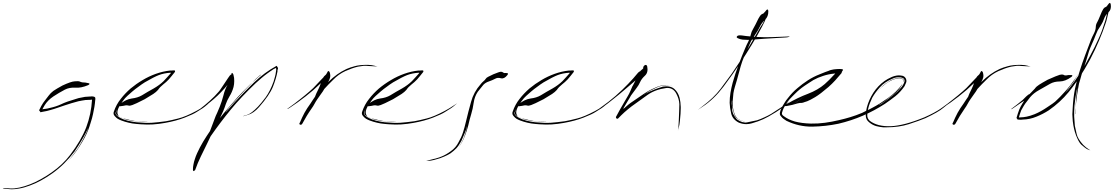

<svg xmlns="http://www.w3.org/2000/svg" viewBox="-258 -910 7849 1353"><path d="M413.1 -205.1Q411.1 -179.7 407.2 -156.2Q403.3 -132.8 397.5 -106.4Q394.5 -86.9 375 -26.4Q356.4 34.2 319.3 93.8Q284.2 153.3 248 195.3Q211.9 237.3 212.9 237.3Q212.9 237.3 230.5 215.8Q248 194.3 268.6 166Q280.3 150.4 291 134.8Q301.8 118.2 309.6 103.5Q354.5 26.4 362.3 -3.9Q370.1 -33.2 372.1 -32.2Q369.1 -33.2 368.2 -23.4Q367.2 -12.7 346.7 26.4Q335.9 47.9 316.4 80.1Q297.9 112.3 267.6 157.2Q196.3 251 112.3 310.5Q28.3 370.1 -47.9 397.5Q-88.9 413.1 -125 418.9Q-152.3 423.8 -174.8 423.8Q-182.6 423.8 -190.4 422.9Q-233.4 419.9 -238.3 416Q-238.3 416 -238.3 416Q-238.3 413.1 -185.5 418Q-158.2 419.9 -122.1 412.1Q-85.9 404.3 -45.9 388.7Q28.3 359.4 106.4 304.7Q184.6 250 236.3 181.6Q313.5 80.1 349.6 -12.7Q384.8 -106.4 390.6 -208Q391.6 -227.5 402.3 -227.5Q403.3 -227.5 404.3 -227.5Q414.1 -225.6 414.1 -212.9Q414.1 -209 413.1 -205.1ZM343.8 -328.1Q374 -324.2 373 -318.4Q371.1 -313.5 362.3 -309.6Q313.5 -289.1 272.5 -292Q231.4 -294.9 199.2 -278.3Q158.2 -256.8 118.2 -230.5Q79.1 -204.1 57.6 -169.9Q51.8 -159.2 46.9 -151.4Q42 -143.6 39.1 -136.7Q38.1 -133.8 36.1 -130.9Q35.2 -127.9 34.2 -125Q34.2 -125 34.2 -125Q34.2 -125 33.2 -125Q33.2 -125 33.2 -125Q33.2 -125 33.2 -125Q20.5 -142.6 24.4 -137.7Q28.3 -132.8 25.4 -136.7Q25.4 -136.7 25.4 -136.7Q25.4 -136.7 25.4 -136.7Q25.4 -136.7 25.4 -136.7Q25.4 -136.7 25.4 -136.7Q25.4 -136.7 25.4 -136.7Q25.4 -136.7 25.4 -136.7Q25.4 -136.7 26.4 -136.7Q26.4 -136.7 26.4 -136.7Q26.4 -136.7 27.3 -137.7Q27.3 -137.7 27.3 -137.7Q27.3 -137.7 29.3 -137.7Q30.3 -137.7 30.3 -137.7Q30.3 -137.7 31.2 -137.7Q32.2 -138.7 36.1 -138.7Q46.9 -141.6 59.6 -142.6Q72.3 -143.6 93.8 -149.4Q138.7 -159.2 173.8 -175.8Q209 -193.4 283.2 -214.8Q296.9 -219.7 311.5 -221.7Q326.2 -224.6 340.8 -227.5Q347.7 -228.5 355.5 -228.5Q362.3 -229.5 370.1 -229.5Q370.1 -229.5 376 -229.5Q380.9 -230.5 384.8 -230.5Q384.8 -230.5 387.7 -230.5Q390.6 -230.5 392.6 -230.5Q392.6 -230.5 392.6 -230.5Q392.6 -230.5 393.6 -230.5Q403.3 -229.5 407.2 -227.5Q412.1 -224.6 413.1 -222.7Q413.1 -222.7 413.1 -221.7Q413.1 -216.8 401.4 -211.9Q388.7 -206.1 381.8 -207Q381.8 -207 377 -206.1Q372.1 -206.1 369.1 -206.1Q369.1 -206.1 366.2 -206.1Q362.3 -206.1 343.8 -205.1Q331.1 -203.1 319.3 -201.2Q306.6 -199.2 293.9 -196.3Q269.5 -190.4 245.1 -182.6Q220.7 -175.8 196.3 -167Q171.9 -159.2 147.5 -150.4Q123 -141.6 97.7 -134.8Q85 -130.9 72.3 -127.9Q59.6 -126 46.9 -123Q46.9 -123 42 -122.1Q37.1 -121.1 34.2 -120.1Q34.2 -120.1 32.2 -120.1Q31.2 -120.1 30.3 -120.1Q30.3 -120.1 30.3 -119.1Q29.3 -119.1 29.3 -119.1Q29.3 -119.1 28.3 -119.1Q28.3 -119.1 28.3 -119.1Q28.3 -119.1 28.3 -119.1Q28.3 -119.1 27.3 -119.1Q27.3 -119.1 27.3 -119.1Q27.3 -119.1 27.3 -119.1Q24.4 -124 28.3 -118.2Q29.3 -117.2 29.3 -117.2Q29.3 -117.2 17.6 -132.8Q17.6 -132.8 17.6 -132.8Q17.6 -132.8 17.6 -132.8Q17.6 -132.8 17.6 -133.8Q18.6 -134.8 20.5 -138.7Q23.4 -144.5 26.4 -150.4Q29.3 -157.2 32.2 -162.1Q44.9 -185.5 62.5 -207Q80.1 -228.5 85.9 -237.3Q97.7 -253.9 118.2 -269.5Q139.6 -284.2 182.6 -307.6Q243.2 -335.9 268.6 -336.9Q282.2 -337.9 290 -337.9Q296.9 -337.9 299.8 -336.9Q307.6 -335 312.5 -332Q317.4 -329.1 343.8 -328.1Q343.8 -328.1 319.3 -315.4Q293.9 -303.7 277.3 -295.9Q277.3 -295.9 302.7 -307.6Q327.1 -319.3 343.8 -328.1Z M610.4 -164.1Q581.1 -158.2 581.1 -164.1Q581.1 -168.9 586.9 -175.8Q628.9 -210 669.9 -215.8Q711.9 -220.7 742.2 -238.3Q783.2 -263.7 824.2 -286.1Q865.2 -309.6 894.5 -337.9Q906.2 -350.6 918.9 -364.3Q930.7 -377.9 942.4 -390.6Q946.3 -395.5 947.3 -396.5Q947.3 -397.5 942.4 -397.5Q897.5 -394.5 861.3 -380.9Q826.2 -367.2 762.7 -330.1Q739.3 -315.4 717.8 -298.8Q695.3 -283.2 673.8 -264.6Q656.2 -250 639.6 -234.4Q623 -219.7 608.4 -199.2Q605.5 -194.3 593.8 -177.7Q582 -162.1 574.2 -142.6Q570.3 -131.8 569.3 -122.1Q568.4 -111.3 572.3 -102.5Q576.2 -90.8 589.8 -83Q603.5 -74.2 630.9 -71.3Q690.4 -53.7 739.3 -53.7Q788.1 -52.7 788.1 -52.7Q788.1 -51.8 762.7 -51.8Q738.3 -51.8 707 -54.7Q689.5 -55.7 672.9 -58.6Q656.2 -61.5 641.6 -65.4Q603.5 -74.2 580.1 -88.9Q556.6 -102.5 559.6 -114.3Q563.5 -127.9 565.4 -134.8Q567.4 -140.6 567.4 -140.6Q567.4 -140.6 565.4 -136.7Q563.5 -131.8 556.6 -114.3Q554.7 -96.7 593.8 -77.1Q631.8 -57.6 700.2 -48.8Q770.5 -42 813.5 -44.9Q855.5 -47.9 912.1 -55.7Q950.2 -62.5 999 -75.2Q1047.9 -86.9 1125 -127.9Q1163.1 -148.4 1188.5 -166Q1213.9 -182.6 1213.9 -182.6Q1213.9 -182.6 1195.3 -167Q1177.7 -150.4 1129.9 -122.1Q1103.5 -104.5 1043 -81.1Q982.4 -57.6 905.3 -43.9Q863.3 -36.1 819.3 -33.2Q799.8 -32.2 779.3 -32.2Q755.9 -32.2 732.4 -34.2Q702.1 -36.1 674.8 -40Q646.5 -44.9 621.1 -52.7Q608.4 -56.6 595.7 -61.5Q583 -66.4 571.3 -73.2Q561.5 -79.1 549.8 -92.8Q542 -101.6 542 -111.3Q542 -118.2 544.9 -125Q561.5 -173.8 592.8 -212.9Q623 -252 662.1 -286.1Q702.1 -319.3 747.1 -345.7Q791 -372.1 839.8 -389.6Q864.3 -398.4 889.6 -404.3Q915 -410.2 941.4 -413.1Q947.3 -413.1 953.1 -413.1Q959 -414.1 964.8 -414.1Q965.8 -414.1 967.8 -414.1Q974.6 -415 975.6 -410.2Q976.6 -403.3 971.7 -399.4Q961.9 -386.7 952.1 -375Q942.4 -362.3 931.6 -350.6Q914.1 -332 891.6 -314.5Q869.1 -296.9 855.5 -276.4Q842.8 -261.7 822.3 -248Q800.8 -235.4 761.7 -210.9Q693.4 -175.8 674.8 -169.9Q656.2 -163.1 648.4 -166Q643.6 -167 636.7 -168Q630.9 -168.9 610.4 -164.1Q610.4 -164.1 630.9 -181.6Q652.3 -199.2 666 -211.9Q666 -211.9 610.4 -164.1Z M1368.2 -362.3Q1372.1 -396.5 1377 -396.5Q1381.8 -395.5 1386.7 -384.8Q1393.6 -360.4 1392.6 -338.9Q1392.6 -316.4 1387.7 -296.9Q1377.9 -260.7 1359.4 -231.4Q1341.8 -202.1 1333 -175.8Q1325.2 -151.4 1314.5 -126Q1303.7 -100.6 1292 -78.1Q1305.7 -94.7 1318.4 -111.3Q1332 -127 1344.7 -142.6Q1379.9 -184.6 1416 -224.6Q1453.1 -264.6 1492.2 -302.7Q1493.2 -304.7 1504.9 -315.4Q1516.6 -326.2 1532.2 -339.8Q1549.8 -355.5 1565.4 -370.1Q1582 -384.8 1582 -383.8Q1579.1 -386.7 1544.9 -354.5Q1511.7 -321.3 1469.7 -277.3Q1436.5 -242.2 1405.3 -207Q1373 -171.9 1353.5 -148.4Q1343.8 -135.7 1337.9 -127.9Q1332 -120.1 1333 -119.1Q1333 -120.1 1363.3 -153.3Q1393.6 -187.5 1395.5 -189.5Q1461.9 -261.7 1533.2 -330.1Q1604.5 -398.4 1691.4 -446.3Q1701.2 -434.6 1701.2 -427.7Q1701.2 -425.8 1700.2 -423.8Q1696.3 -417 1697.3 -406.2Q1688.5 -357.4 1665 -297.9Q1640.6 -238.3 1567.4 -155.3Q1530.3 -113.3 1492.2 -101.6Q1454.1 -89.8 1455.1 -90.8Q1454.1 -92.8 1483.4 -100.6Q1512.7 -109.4 1560.5 -159.2Q1581.1 -180.7 1614.3 -224.6Q1646.5 -269.5 1669.9 -335Q1674.8 -351.6 1679.7 -369.1Q1684.6 -385.7 1686.5 -404.3Q1688.5 -413.1 1688.5 -422.9Q1687.5 -432.6 1685.5 -430.7Q1681.6 -427.7 1675.8 -425.8Q1669.9 -423.8 1667 -420.9Q1657.2 -414.1 1646.5 -407.2Q1636.7 -400.4 1626 -392.6Q1604.5 -377 1584 -359.4Q1563.5 -341.8 1543 -323.2Q1440.4 -225.6 1368.2 -137.7Q1295.9 -49.8 1226.6 49.8Q1226.6 49.8 1223.6 55.7Q1220.7 61.5 1203.1 98.6Q1179.7 145.5 1157.2 192.4Q1134.8 238.3 1117.2 288.1Q1109.4 295.9 1105.5 295.9Q1104.5 295.9 1103.5 293.9Q1101.6 289.1 1101.6 286.1Q1101.6 285.2 1101.6 285.2Q1101.6 275.4 1102.5 266.6Q1103.5 257.8 1105.5 248Q1108.4 230.5 1115.2 210.9Q1121.1 191.4 1130.9 169.9Q1149.4 128.9 1173.8 87.9Q1198.2 47.9 1221.7 13.7Q1222.7 12.7 1234.4 -19.5Q1247.1 -50.8 1253.9 -71.3Q1261.7 -93.8 1272.5 -115.2Q1282.2 -136.7 1291 -159.2Q1305.7 -196.3 1316.4 -237.3Q1326.2 -279.3 1346.7 -314.5Q1354.5 -326.2 1359.4 -336.9Q1364.3 -348.6 1368.2 -362.3Q1368.2 -362.3 1371.1 -328.1Q1373 -294.9 1375 -272.5Q1375 -272.5 1368.2 -362.3ZM1370.1 -343.8Q1331.1 -290 1275.4 -236.3Q1219.7 -183.6 1164.1 -148.4Q1143.6 -134.8 1140.6 -134.8Q1140.6 -134.8 1140.6 -134.8Q1140.6 -134.8 1140.6 -134.8Q1140.6 -135.7 1160.2 -149.4Q1182.6 -166 1219.7 -199.2Q1255.9 -231.4 1282.2 -262.7Q1288.1 -268.6 1296.9 -282.2Q1306.6 -295.9 1317.4 -312.5Q1333 -336.9 1348.6 -359.4Q1363.3 -381.8 1368.2 -383.8Q1372.1 -383.8 1374 -383.8Q1382.8 -383.8 1382.8 -376Q1382.8 -374 1381.8 -371.1Q1377.9 -355.5 1370.1 -343.8ZM1185.5 -95.7Q1185.5 -95.7 1184.6 -95.7Q1184.6 -95.7 1184.6 -95.7Q1184.6 -95.7 1185.5 -95.7Q1185.5 -95.7 1185.5 -95.7Z M2044.9 -393.6Q2052.7 -412.1 2057.6 -409.2Q2062.5 -407.2 2065.4 -400.4Q2072.3 -377.9 2067.4 -361.3Q2062.5 -344.7 2053.7 -331.1Q2087.9 -364.3 2118.2 -385.7Q2148.4 -407.2 2183.6 -423.8Q2208 -434.6 2241.2 -443.4Q2274.4 -453.1 2333 -453.1Q2362.3 -452.1 2382.8 -446.3Q2402.3 -439.5 2402.3 -440.4Q2402.3 -439.5 2386.7 -442.4Q2370.1 -444.3 2334 -445.3Q2323.2 -447.3 2304.7 -446.3Q2287.1 -444.3 2264.6 -440.4Q2223.6 -430.7 2175.8 -409.2Q2127 -386.7 2089.8 -347.7Q2072.3 -331.1 2056.6 -314.5Q2041 -298.8 2027.3 -283.2Q2018.6 -266.6 2002.9 -246.1Q1988.3 -224.6 1977.5 -210Q1966.8 -194.3 1958 -177.7Q1949.2 -161.1 1938.5 -146.5Q1919.9 -120.1 1903.3 -92.8Q1887.7 -66.4 1872.1 -38.1Q1869.1 -31.2 1862.3 -31.2Q1860.4 -31.2 1857.4 -31.2Q1851.6 -33.2 1851.6 -38.1Q1851.6 -42 1855.5 -46.9Q1870.1 -82 1887.7 -115.2Q1906.2 -148.4 1928.7 -178.7Q1935.5 -188.5 1945.3 -204.1Q1955.1 -219.7 1961.9 -228.5Q1963.9 -234.4 1966.8 -241.2Q1968.8 -247.1 1971.7 -252.9Q1980.5 -270.5 1988.3 -287.1Q1996.1 -303.7 2002 -321.3Q2006.8 -333 2010.7 -344.7Q2014.6 -356.4 2021.5 -366.2Q2027.3 -375 2033.2 -378.9Q2040 -383.8 2044.9 -393.6Q2044.9 -393.6 2048.8 -374Q2052.7 -354.5 2055.7 -340.8Q2055.7 -340.8 2044.9 -393.6ZM2001 -322.3Q1953.1 -275.4 1896.5 -231.4Q1838.9 -186.5 1783.2 -150.4Q1775.4 -144.5 1767.6 -142.6Q1766.6 -141.6 1766.6 -141.6Q1765.6 -141.6 1765.6 -142.6Q1765.6 -143.6 1782.2 -154.3Q1819.3 -180.7 1854.5 -209Q1890.6 -237.3 1921.9 -264.6Q1946.3 -284.2 1981.4 -323.2Q2016.6 -362.3 2041 -381.8Q2042 -382.8 2043 -382.8Q2044.9 -382.8 2044.9 -381.8Q2044.9 -377.9 2031.2 -359.4Q2010.7 -332 2001 -322.3Z M2360.4 -164.1Q2331.1 -158.2 2331.1 -164.1Q2331.1 -168.9 2336.9 -175.8Q2378.9 -210 2419.9 -215.8Q2461.9 -220.7 2492.2 -238.3Q2533.2 -263.7 2574.2 -286.1Q2615.2 -309.6 2644.5 -337.9Q2656.2 -350.6 2668.9 -364.3Q2680.7 -377.9 2692.4 -390.6Q2696.3 -395.5 2697.3 -396.5Q2697.3 -397.5 2692.4 -397.5Q2647.5 -394.5 2611.3 -380.9Q2576.2 -367.2 2512.7 -330.1Q2489.3 -315.4 2467.8 -298.8Q2445.3 -283.2 2423.8 -264.6Q2406.2 -250 2389.6 -234.4Q2373 -219.7 2358.4 -199.2Q2355.5 -194.3 2343.8 -177.7Q2332 -162.1 2324.2 -142.6Q2320.3 -131.8 2319.3 -122.1Q2318.4 -111.3 2322.3 -102.5Q2326.2 -90.8 2339.8 -83Q2353.5 -74.2 2380.9 -71.3Q2440.4 -53.7 2489.3 -53.7Q2538.1 -52.7 2538.1 -52.7Q2538.1 -51.8 2512.7 -51.8Q2488.3 -51.8 2457 -54.7Q2439.5 -55.7 2422.9 -58.6Q2406.2 -61.5 2391.6 -65.4Q2353.5 -74.2 2330.1 -88.9Q2306.6 -102.5 2309.6 -114.3Q2313.5 -127.9 2315.4 -134.8Q2317.4 -140.6 2317.4 -140.6Q2317.4 -140.6 2315.4 -136.7Q2313.5 -131.8 2306.6 -114.3Q2304.7 -96.7 2343.8 -77.1Q2381.8 -57.6 2450.2 -48.8Q2520.5 -42 2563.5 -44.9Q2605.5 -47.9 2662.1 -55.7Q2700.2 -62.5 2749 -75.2Q2797.9 -86.9 2875 -127.9Q2913.1 -148.4 2938.5 -166Q2963.9 -182.6 2963.9 -182.6Q2963.9 -182.6 2945.3 -167Q2927.7 -150.4 2879.9 -122.1Q2853.5 -104.5 2793 -81.1Q2732.4 -57.6 2655.3 -43.9Q2613.3 -36.1 2569.3 -33.2Q2549.8 -32.2 2529.3 -32.2Q2505.9 -32.2 2482.4 -34.2Q2452.1 -36.1 2424.8 -40Q2396.5 -44.9 2371.1 -52.7Q2358.4 -56.6 2345.7 -61.5Q2333 -66.4 2321.3 -73.2Q2311.5 -79.1 2299.8 -92.8Q2292 -101.6 2292 -111.3Q2292 -118.2 2294.9 -125Q2311.5 -173.8 2342.8 -212.9Q2373 -252 2412.1 -286.1Q2452.1 -319.3 2497.1 -345.7Q2541 -372.1 2589.8 -389.6Q2614.3 -398.4 2639.6 -404.3Q2665 -410.2 2691.4 -413.1Q2697.3 -413.1 2703.1 -413.1Q2709 -414.1 2714.8 -414.1Q2715.8 -414.1 2717.8 -414.1Q2724.6 -415 2725.6 -410.2Q2726.6 -403.3 2721.7 -399.4Q2711.9 -386.7 2702.1 -375Q2692.4 -362.3 2681.6 -350.6Q2664.1 -332 2641.6 -314.5Q2619.1 -296.9 2605.5 -276.4Q2592.8 -261.7 2572.3 -248Q2550.8 -235.4 2511.7 -210.9Q2443.4 -175.8 2424.8 -169.9Q2406.2 -163.1 2398.4 -166Q2393.6 -167 2386.7 -168Q2380.9 -168.9 2360.4 -164.1Q2360.4 -164.1 2380.9 -181.6Q2402.3 -199.2 2416 -211.9Q2416 -211.9 2360.4 -164.1Z M3305.7 -395.5Q3321.3 -396.5 3321.3 -390.6Q3321.3 -384.8 3317.4 -380.9Q3294.9 -352.5 3272.5 -358.4Q3249 -365.2 3232.4 -355.5Q3210 -343.8 3186.5 -335.9Q3163.1 -328.1 3148.4 -312.5Q3131.8 -293 3127.9 -287.1Q3123 -281.2 3108.4 -262.7Q3085.9 -228.5 3080.1 -186.5Q3074.2 -143.6 3062.5 -105.5Q3050.8 -67.4 3042 -27.3Q3032.2 11.7 3017.6 48.8Q3004.9 82 2989.3 105.5Q2973.6 128.9 2972.7 128.9Q2973.6 128.9 2989.3 103.5Q3004.9 77.1 3012.7 54.7Q3028.3 11.7 3030.3 -3.9Q3032.2 -19.5 3033.2 -18.6Q3031.2 -19.5 3028.3 -3.9Q3025.4 11.7 2993.2 83Q2974.6 117.2 2958 134.8Q2941.4 152.3 2916 170.9Q2897.5 182.6 2872.1 193.4Q2847.7 205.1 2801.8 216.8Q2778.3 222.7 2761.7 223.6Q2745.1 223.6 2745.1 223.6Q2745.1 223.6 2757.8 220.7Q2770.5 216.8 2798.8 210Q2807.6 209 2821.3 204.1Q2835.9 200.2 2852.5 193.4Q2884.8 180.7 2918.9 155.3Q2954.1 130.9 2973.6 91.8Q2993.2 58.6 3004.9 22.5Q3016.6 -14.6 3025.4 -52.7Q3042 -123 3061.5 -192.4Q3080.1 -261.7 3128.9 -316.4Q3137.7 -328.1 3149.4 -337.9Q3160.2 -346.7 3163.1 -352.5Q3169.9 -363.3 3182.6 -369.1Q3195.3 -375 3218.8 -386.7Q3261.7 -404.3 3271.5 -404.3Q3281.2 -404.3 3285.2 -400.4Q3288.1 -398.4 3292 -396.5Q3295.9 -394.5 3305.7 -395.5Q3305.7 -395.5 3293.9 -382.8Q3282.2 -370.1 3274.4 -361.3Q3274.4 -361.3 3305.7 -395.5Z M3420.9 -164.1Q3391.6 -158.2 3391.6 -164.1Q3391.6 -168.9 3397.5 -175.8Q3439.5 -210 3480.5 -215.8Q3522.5 -220.7 3552.7 -238.3Q3593.8 -263.7 3634.8 -286.1Q3675.8 -309.6 3705.1 -337.9Q3716.8 -350.6 3729.5 -364.3Q3741.2 -377.9 3752.9 -390.6Q3756.8 -395.5 3757.8 -396.5Q3757.8 -397.5 3752.9 -397.5Q3708 -394.5 3671.9 -380.9Q3636.7 -367.2 3573.2 -330.1Q3549.8 -315.4 3528.3 -298.8Q3505.9 -283.2 3484.4 -264.6Q3466.8 -250 3450.2 -234.4Q3433.6 -219.7 3418.9 -199.2Q3416 -194.3 3404.3 -177.7Q3392.6 -162.1 3384.8 -142.6Q3380.9 -131.8 3379.9 -122.1Q3378.9 -111.3 3382.8 -102.5Q3386.7 -90.8 3400.4 -83Q3414.1 -74.2 3441.4 -71.3Q3501 -53.7 3549.8 -53.7Q3598.6 -52.7 3598.6 -52.7Q3598.6 -51.8 3573.2 -51.8Q3548.8 -51.8 3517.6 -54.7Q3500 -55.7 3483.4 -58.6Q3466.8 -61.5 3452.1 -65.4Q3414.1 -74.2 3390.6 -88.9Q3367.2 -102.5 3370.1 -114.3Q3374 -127.9 3376 -134.8Q3377.9 -140.6 3377.9 -140.6Q3377.9 -140.6 3376 -136.7Q3374 -131.8 3367.2 -114.3Q3365.2 -96.7 3404.3 -77.1Q3442.4 -57.6 3510.7 -48.8Q3581.1 -42 3624 -44.9Q3666 -47.9 3722.7 -55.7Q3760.7 -62.5 3809.6 -75.2Q3858.4 -86.9 3935.5 -127.9Q3973.6 -148.4 3999 -166Q4024.4 -182.6 4024.4 -182.6Q4024.4 -182.6 4005.9 -167Q3988.3 -150.4 3940.4 -122.1Q3914.1 -104.5 3853.5 -81.1Q3793 -57.6 3715.8 -43.9Q3673.8 -36.1 3629.9 -33.2Q3610.4 -32.2 3589.8 -32.2Q3566.4 -32.2 3543 -34.2Q3512.7 -36.1 3485.4 -40Q3457 -44.9 3431.6 -52.7Q3418.9 -56.6 3406.2 -61.5Q3393.6 -66.4 3381.8 -73.2Q3372.1 -79.1 3360.4 -92.8Q3352.5 -101.6 3352.5 -111.3Q3352.5 -118.2 3355.5 -125Q3372.1 -173.8 3403.3 -212.9Q3433.6 -252 3472.7 -286.1Q3512.7 -319.3 3557.6 -345.7Q3601.6 -372.1 3650.4 -389.6Q3674.8 -398.4 3700.2 -404.3Q3725.6 -410.2 3752 -413.1Q3757.8 -413.1 3763.7 -413.1Q3769.5 -414.1 3775.4 -414.1Q3776.4 -414.1 3778.3 -414.1Q3785.2 -415 3786.1 -410.2Q3787.1 -403.3 3782.2 -399.4Q3772.5 -386.7 3762.7 -375Q3752.9 -362.3 3742.2 -350.6Q3724.6 -332 3702.1 -314.5Q3679.7 -296.9 3666 -276.4Q3653.3 -261.7 3632.8 -248Q3611.3 -235.4 3572.3 -210.9Q3503.9 -175.8 3485.4 -169.9Q3466.8 -163.1 3459 -166Q3454.1 -167 3447.3 -168Q3441.4 -168.9 3420.9 -164.1Q3420.9 -164.1 3441.4 -181.6Q3462.9 -199.2 3476.6 -211.9Q3476.6 -211.9 3420.9 -164.1Z M4281.2 -436.5Q4290 -453.1 4294.9 -452.1Q4295.9 -452.1 4295.9 -452.1Q4300.8 -449.2 4302.7 -442.4Q4311.5 -399.4 4287.1 -377Q4262.7 -354.5 4252.9 -332Q4243.2 -309.6 4228.5 -291Q4213.9 -272.5 4200.2 -252.9Q4187.5 -237.3 4178.7 -219.7Q4168.9 -202.1 4158.2 -185.5Q4141.6 -159.2 4136.7 -149.4Q4132.8 -139.6 4138.7 -145.5Q4153.3 -159.2 4168.9 -171.9Q4184.6 -184.6 4201.2 -195.3Q4239.3 -221.7 4278.3 -248Q4316.4 -274.4 4359.4 -292Q4402.3 -313.5 4442.4 -308.6Q4482.4 -304.7 4481.4 -300.8Q4481.4 -306.6 4439.5 -307.6Q4397.5 -308.6 4369.1 -293Q4314.5 -268.6 4298.8 -255.9Q4283.2 -243.2 4282.2 -244.1Q4283.2 -241.2 4288.1 -247.1Q4293 -252 4319.3 -264.6Q4333 -271.5 4356.4 -280.3Q4378.9 -289.1 4414.1 -299.8Q4465.8 -307.6 4494.1 -283.2Q4521.5 -258.8 4531.2 -219.7Q4538.1 -192.4 4539.1 -156.2Q4539.1 -152.3 4539.1 -147.5Q4539.1 -113.3 4533.2 -58.6Q4530.3 -28.3 4524.4 -7.8Q4518.6 13.7 4518.6 13.7Q4520.5 13.7 4522.5 -9.8Q4524.4 -32.2 4525.4 -62.5Q4527.3 -99.6 4528.3 -135.7Q4529.3 -170.9 4529.3 -175.8Q4528.3 -212.9 4505.9 -253.9Q4482.4 -293.9 4437.5 -290Q4358.4 -279.3 4303.7 -240.2Q4249 -201.2 4192.4 -160.2Q4167 -140.6 4142.6 -119.1Q4119.1 -97.7 4096.7 -74.2Q4091.8 -72.3 4087.9 -74.2Q4083 -76.2 4082 -85Q4097.7 -113.3 4112.3 -140.6Q4127.9 -168.9 4144.5 -196.3Q4154.3 -213.9 4165 -231.4Q4175.8 -249 4183.6 -267.6Q4189.5 -279.3 4193.4 -290Q4197.3 -300.8 4204.1 -311.5Q4217.8 -335 4228.5 -364.3Q4238.3 -393.6 4257.8 -413.1Q4264.6 -419.9 4270.5 -423.8Q4276.4 -427.7 4281.2 -436.5Q4281.2 -436.5 4283.2 -416Q4285.2 -394.5 4286.1 -380.9Q4286.1 -380.9 4281.2 -436.5ZM4277.3 -402.3Q4247.1 -366.2 4210.9 -335Q4173.8 -303.7 4138.7 -273.4Q4101.6 -241.2 4062.5 -210.9Q4024.4 -179.7 3984.4 -151.4Q3972.7 -143.6 3961.9 -139.6Q3959 -138.7 3959 -138.7Q3958 -138.7 3958 -138.7Q3958 -140.6 3980.5 -156.2Q4030.3 -191.4 4079.1 -233.4Q4127 -275.4 4168.9 -319.3Q4186.5 -337.9 4204.1 -357.4Q4220.7 -377 4238.3 -397.5Q4245.1 -405.3 4255.9 -409.2Q4266.6 -413.1 4272.5 -411.1Q4275.4 -410.2 4274.4 -427.7Q4273.4 -444.3 4287.1 -451.2Q4287.1 -452.1 4288.1 -452.1Q4307.6 -457 4277.3 -402.3Z M5134.8 -829.1Q5144.5 -842.8 5149.4 -843.8Q5150.4 -843.8 5151.4 -842.8Q5156.2 -838.9 5156.2 -832Q5157.2 -793 5132.8 -770.5Q5108.4 -748 5093.8 -716.8Q5083 -694.3 5069.3 -674.8Q5055.7 -655.3 5043 -634.8Q5033.2 -619.1 5026.4 -602.5Q5019.5 -585 5011.7 -568.4Q4997.1 -538.1 4984.4 -507.8Q4971.7 -477.5 4961.9 -444.3Q4955.1 -419.9 4948.2 -394.5Q4941.4 -370.1 4934.6 -344.7Q4928.7 -322.3 4920.9 -298.8Q4914.1 -276.4 4910.2 -252.9Q4908.2 -240.2 4905.3 -198.2Q4902.3 -155.3 4916 -114.3Q4919.9 -98.6 4927.7 -88.9Q4935.5 -78.1 4944.3 -71.3Q4961.9 -59.6 4976.6 -57.6Q4991.2 -55.7 4990.2 -56.6Q4990.2 -53.7 4972.7 -57.6Q4954.1 -61.5 4937.5 -75.2Q4930.7 -80.1 4924.8 -87.9Q4918.9 -95.7 4916 -105.5Q4898.4 -159.2 4900.4 -180.7Q4902.3 -202.1 4899.4 -201.2Q4899.4 -201.2 4899.4 -198.2Q4899.4 -195.3 4898.4 -180.7Q4900.4 -168 4901.4 -137.7Q4902.3 -106.4 4935.5 -68.4Q4975.6 -41 5007.8 -47.9Q5039.1 -53.7 5077.1 -62.5Q5103.5 -71.3 5127.9 -83Q5152.3 -93.8 5175.8 -107.4Q5210 -128.9 5248 -154.3Q5285.2 -179.7 5305.7 -197.3Q5267.6 -156.2 5210 -120.1Q5152.3 -84 5121.1 -70.3Q5085 -53.7 5040 -41Q5020.5 -35.2 5001 -35.2Q4974.6 -35.2 4948.2 -45.9Q4904.3 -68.4 4894.5 -110.4Q4884.8 -151.4 4883.8 -185.5Q4883.8 -221.7 4889.6 -256.8Q4895.5 -292 4905.3 -328.1Q4922.9 -390.6 4945.3 -450.2Q4967.8 -510.7 4993.2 -570.3Q5002.9 -593.8 5015.6 -618.2Q5028.3 -642.6 5033.2 -668Q5037.1 -686.5 5047.9 -704.1Q5058.6 -721.7 5066.4 -738.3Q5089.8 -788.1 5098.6 -798.8Q5107.4 -809.6 5113.3 -811.5Q5116.2 -812.5 5121.1 -814.5Q5125 -817.4 5134.8 -829.1Q5134.8 -829.1 5133.8 -807.6Q5132.8 -786.1 5132.8 -772.5Q5132.8 -772.5 5134.8 -829.1ZM4940.4 -658.2Q4947.3 -661.1 4956.1 -661.1Q4961.9 -661.1 4969.7 -660.2Q4988.3 -657.2 4999 -656.2Q5019.5 -654.3 5040 -652.3Q5060.5 -650.4 5081.1 -649.4Q5130.9 -646.5 5182.6 -648.4Q5234.4 -649.4 5284.2 -652.3Q5306.6 -654.3 5307.6 -652.3Q5307.6 -652.3 5304.7 -651.4Q5295.9 -647.5 5285.2 -646.5Q5245.1 -643.6 5205.1 -641.6Q5165 -638.7 5125 -636.7Q5088.9 -634.8 5049.8 -630.9Q5031.2 -628.9 5012.7 -628.9Q4993.2 -628.9 4974.6 -630.9Q4958 -632.8 4941.4 -640.6Q4932.6 -644.5 4933.6 -649.4Q4933.6 -653.3 4940.4 -658.2ZM5113.3 -724.6Q5079.1 -659.2 5040 -595.7Q5001 -531.2 4960.9 -469.7Q4905.3 -385.7 4839.8 -298.8Q4774.4 -211.9 4694.3 -159.2Q4676.8 -146.5 4661.1 -136.7Q4657.2 -133.8 4657.2 -133.8Q4657.2 -134.8 4693.4 -162.1Q4770.5 -219.7 4819.3 -283.2Q4867.2 -346.7 4898.4 -390.6Q4925.8 -429.7 4950.2 -467.8Q4974.6 -506.8 5000 -546.9Q5022.5 -584 5043.9 -621.1Q5065.4 -658.2 5086.9 -695.3Q5099.6 -718.8 5116.2 -743.2Q5131.8 -768.6 5138.7 -793.9Q5145.5 -803.7 5146.5 -803.7Q5147.5 -803.7 5147.5 -802.7Q5147.5 -799.8 5141.6 -785.2Q5128.9 -752.9 5113.3 -724.6Z M5325.2 -170.9Q5272.5 -158.2 5273.4 -164.1Q5273.4 -169.9 5287.1 -177.7Q5365.2 -222.7 5435.5 -249Q5504.9 -275.4 5553.7 -317.4Q5570.3 -333 5586.9 -348.6Q5602.5 -365.2 5618.2 -381.8Q5625 -389.6 5627 -390.6Q5629.9 -392.6 5621.1 -391.6Q5580.1 -387.7 5542 -375Q5504.9 -363.3 5473.6 -345.7Q5453.1 -333 5438.5 -323.2Q5423.8 -313.5 5412.1 -305.7Q5390.6 -291 5377 -279.3Q5362.3 -267.6 5342.8 -248Q5335 -240.2 5326.2 -231.4Q5317.4 -222.7 5306.6 -210.9Q5293.9 -196.3 5283.2 -180.7Q5273.4 -165 5264.6 -148.4Q5256.8 -131.8 5252.9 -116.2Q5248 -101.6 5267.6 -89.8Q5296.9 -67.4 5343.8 -53.7Q5390.6 -41 5456.1 -39.1Q5505.9 -38.1 5555.7 -44.9Q5605.5 -51.8 5654.3 -63.5Q5697.3 -73.2 5735.4 -85Q5774.4 -96.7 5816.4 -114.3Q5826.2 -119.1 5845.7 -128.9Q5866.2 -137.7 5892.6 -152.3Q5941.4 -177.7 6000 -219.7Q6059.6 -260.7 6101.6 -319.3Q6118.2 -344.7 6099.6 -353.5Q6082 -362.3 6057.6 -355.5Q6034.2 -350.6 6014.6 -338.9Q5994.1 -328.1 5979.5 -316.4Q5948.2 -293 5934.6 -273.4Q5919.9 -254.9 5919.9 -254.9Q5919.9 -254.9 5936.5 -276.4Q5952.1 -297.9 5983.4 -321.3Q6000 -333 6018.6 -343.8Q6038.1 -353.5 6058.6 -358.4Q6078.1 -364.3 6096.7 -357.4Q6115.2 -351.6 6110.4 -335.9Q6082 -274.4 6040 -245.1Q5998 -215.8 5978.5 -198.2Q5955.1 -182.6 5945.3 -175.8Q5935.5 -169.9 5935.5 -169.9Q5937.5 -168 5954.1 -178.7Q5969.7 -189.5 5990.2 -205.1Q6015.6 -223.6 6039.1 -242.2Q6062.5 -261.7 6065.4 -263.7Q6078.1 -277.3 6092.8 -293.9Q6107.4 -310.5 6115.2 -333Q6121.1 -359.4 6090.8 -364.3Q6059.6 -369.1 6033.2 -356.4Q5974.6 -332 5942.4 -294.9Q5909.2 -257.8 5888.7 -221.7Q5879.9 -203.1 5872.1 -183.6Q5864.3 -164.1 5859.4 -142.6Q5853.5 -122.1 5853.5 -98.6Q5852.5 -76.2 5871.1 -58.6Q5924.8 -17.6 6018.6 -20.5Q6112.3 -24.4 6255.9 -83Q6327.1 -114.3 6376 -147.5Q6422.9 -179.7 6422.9 -176.8Q6422.9 -176.8 6422.9 -176.8Q6422.9 -177.7 6388.7 -149.4Q6354.5 -120.1 6262.7 -77.1Q6223.6 -60.5 6146.5 -35.2Q6077.1 -12.7 5987.3 -12.7Q5977.5 -12.7 5966.8 -12.7Q5942.4 -14.6 5916 -21.5Q5889.6 -29.3 5867.2 -47.9Q5842.8 -66.4 5842.8 -97.7Q5843.8 -127.9 5850.6 -153.3Q5865.2 -208 5896.5 -256.8Q5928.7 -305.7 5974.6 -338.9Q5997.1 -354.5 6021.5 -365.2Q6045.9 -377 6073.2 -378.9Q6085.9 -378.9 6101.6 -376Q6116.2 -372.1 6125 -357.4Q6132.8 -340.8 6127 -327.1Q6122.1 -313.5 6116.2 -302.7Q6087.9 -261.7 6051.8 -232.4Q6015.6 -204.1 5978.5 -178.7Q5903.3 -129.9 5822.3 -94.7Q5741.2 -59.6 5650.4 -38.1Q5561.5 -19.5 5465.8 -17.6Q5371.1 -16.6 5284.2 -58.6Q5274.4 -65.4 5263.7 -72.3Q5253.9 -79.1 5246.1 -89.8Q5237.3 -98.6 5237.3 -110.4Q5237.3 -114.3 5238.3 -117.2Q5241.2 -132.8 5246.1 -141.6Q5255.9 -163.1 5268.6 -182.6Q5280.3 -203.1 5295.9 -220.7Q5324.2 -257.8 5360.4 -288.1Q5395.5 -318.4 5434.6 -343.8Q5473.6 -369.1 5518.6 -386.7Q5563.5 -405.3 5582 -411.1Q5589.8 -415 5598.6 -417Q5607.4 -418.9 5617.2 -420.9Q5627 -422.9 5636.7 -422.9Q5647.5 -423.8 5657.2 -423.8Q5688.5 -423.8 5681.6 -415Q5673.8 -405.3 5671.9 -394.5Q5650.4 -368.2 5627.9 -343.8Q5605.5 -319.3 5580.1 -296.9Q5522.5 -247.1 5486.3 -225.6Q5450.2 -204.1 5429.7 -196.3Q5418 -192.4 5411.1 -190.4Q5404.3 -188.5 5400.4 -186.5Q5387.7 -183.6 5378.9 -184.6Q5371.1 -184.6 5325.2 -170.9Q5325.2 -170.9 5364.3 -197.3Q5402.3 -224.6 5427.7 -242.2Q5427.7 -242.2 5325.2 -170.9Z M6647.5 -393.6Q6655.3 -412.1 6660.2 -409.2Q6665 -407.2 6668 -400.4Q6674.8 -377.9 6669.9 -361.3Q6665 -344.7 6656.2 -331.1Q6690.4 -364.3 6720.7 -385.7Q6751 -407.2 6786.1 -423.8Q6810.5 -434.6 6843.8 -443.4Q6877 -453.1 6935.5 -453.1Q6964.8 -452.1 6985.4 -446.3Q7004.9 -439.5 7004.9 -440.4Q7004.9 -439.5 6989.3 -442.4Q6972.7 -444.3 6936.5 -445.3Q6925.8 -447.3 6907.2 -446.3Q6889.6 -444.3 6867.2 -440.4Q6826.2 -430.7 6778.3 -409.2Q6729.5 -386.7 6692.4 -347.7Q6674.8 -331.1 6659.2 -314.5Q6643.6 -298.8 6629.9 -283.2Q6621.1 -266.6 6605.5 -246.1Q6590.8 -224.6 6580.1 -210Q6569.3 -194.3 6560.5 -177.7Q6551.8 -161.1 6541 -146.5Q6522.5 -120.1 6505.9 -92.8Q6490.2 -66.4 6474.6 -38.1Q6471.7 -31.2 6464.8 -31.2Q6462.9 -31.2 6460 -31.2Q6454.1 -33.2 6454.1 -38.1Q6454.1 -42 6458 -46.9Q6472.7 -82 6490.2 -115.2Q6508.8 -148.4 6531.2 -178.7Q6538.1 -188.5 6547.9 -204.1Q6557.6 -219.7 6564.5 -228.5Q6566.4 -234.4 6569.3 -241.2Q6571.3 -247.1 6574.2 -252.9Q6583 -270.5 6590.8 -287.1Q6598.6 -303.7 6604.5 -321.3Q6609.4 -333 6613.3 -344.7Q6617.2 -356.4 6624 -366.2Q6629.9 -375 6635.7 -378.9Q6642.6 -383.8 6647.5 -393.6Q6647.5 -393.6 6651.4 -374Q6655.3 -354.5 6658.2 -340.8Q6658.2 -340.8 6647.5 -393.6ZM6603.5 -322.3Q6555.7 -275.4 6499 -231.4Q6441.4 -186.5 6385.7 -150.4Q6377.9 -144.5 6370.1 -142.6Q6369.1 -141.6 6369.1 -141.6Q6368.2 -141.6 6368.2 -142.6Q6368.2 -143.6 6384.8 -154.3Q6421.9 -180.7 6457 -209Q6493.2 -237.3 6524.4 -264.6Q6548.8 -284.2 6584 -323.2Q6619.1 -362.3 6643.6 -381.8Q6644.5 -382.8 6645.5 -382.8Q6647.5 -382.8 6647.5 -381.8Q6647.5 -377.9 6633.8 -359.4Q6613.3 -332 6603.5 -322.3Z M7270.5 -380.9Q7299.8 -382.8 7298.8 -377.9Q7298.8 -372.1 7291 -367.2Q7250 -336.9 7210 -335.9Q7170.9 -335.9 7141.6 -319.3Q7103.5 -296.9 7064.5 -275.4Q7025.4 -253.9 7001 -224.6Q6974.6 -189.5 6965.8 -178.7Q6958 -168 6938.5 -132.8Q6932.6 -118.2 6928.7 -105.5Q6923.8 -91.8 6919.9 -77.1Q6914.1 -85 6921.9 -83Q6929.7 -81.1 6932.6 -83Q6952.1 -83 6976.6 -87.9Q7001 -92.8 7033.2 -105.5Q7056.6 -115.2 7079.1 -127.9Q7101.6 -140.6 7123 -155.3Q7142.6 -168 7159.2 -179.7Q7176.8 -191.4 7193.4 -209Q7207 -220.7 7244.1 -261.7Q7281.2 -301.8 7315.4 -351.6Q7349.6 -399.4 7372.1 -440.4Q7395.5 -480.5 7395.5 -480.5Q7396.5 -480.5 7380.9 -455.1Q7366.2 -429.7 7348.6 -401.4Q7334 -377.9 7322.3 -359.4Q7310.5 -339.8 7308.6 -335.9Q7306.6 -334 7276.4 -293Q7247.1 -252.9 7246.1 -253.9Q7244.1 -254.9 7252 -259.8Q7258.8 -265.6 7283.2 -295.9Q7295.9 -312.5 7315.4 -338.9Q7334 -365.2 7360.4 -405.3Q7394.5 -460.9 7424.8 -518.6Q7456.1 -576.2 7482.4 -634.8Q7497.1 -666 7508.8 -698.2Q7520.5 -730.5 7530.3 -762.7Q7531.2 -765.6 7535.2 -780.3Q7538.1 -795.9 7543 -814.5Q7548.8 -836.9 7554.7 -856.4Q7559.6 -877 7560.5 -877Q7560.5 -877 7558.6 -854.5Q7556.6 -832 7543 -780.3Q7540 -764.6 7531.2 -740.2Q7523.4 -715.8 7511.7 -685.5Q7490.2 -628.9 7458 -559.6Q7425.8 -490.2 7386.7 -425.8Q7329.1 -329.1 7271.5 -259.8Q7213.9 -189.5 7132.8 -132.8Q7091.8 -106.4 7045.9 -87.9Q6999 -68.4 6949.2 -67.4Q6944.3 -66.4 6939.5 -66.4Q6935.5 -66.4 6931.6 -66.4Q6921.9 -67.4 6913.1 -67.4Q6904.3 -81.1 6904.3 -80.1Q6904.3 -80.1 6905.3 -79.1Q6908.2 -75.2 6905.3 -79.1Q6909.2 -93.8 6914.1 -108.4Q6918.9 -124 6924.8 -138.7Q6934.6 -161.1 6948.2 -182.6Q6960.9 -203.1 6975.6 -222.7Q6991.2 -242.2 7009.8 -259.8Q7027.3 -277.3 7034.2 -285.2Q7044.9 -300.8 7065.4 -313.5Q7085 -326.2 7124 -347.7Q7191.4 -377.9 7210 -382.8Q7227.5 -386.7 7234.4 -383.8Q7239.3 -380.9 7245.1 -378.9Q7252 -377 7270.5 -380.9Q7270.5 -380.9 7250 -365.2Q7228.5 -350.6 7214.8 -339.8Q7214.8 -339.8 7270.5 -380.9ZM6998 -224.6Q6985.4 -213.9 6969.7 -205.1Q6954.1 -197.3 6939.5 -187.5Q6923.8 -176.8 6908.2 -166Q6892.6 -155.3 6877 -144.5Q6873 -141.6 6868.2 -140.6Q6866.2 -140.6 6866.2 -140.6Q6866.2 -141.6 6875 -147.5Q6893.6 -161.1 6912.1 -175.8Q6930.7 -190.4 6948.2 -205.1Q6955.1 -210.9 6973.6 -230.5Q6990.2 -247.1 7000 -247.1Q7001 -247.1 7002 -247.1Q7008.8 -245.1 7009.8 -241.2Q7009.8 -239.3 7008.8 -236.3Q7004.9 -228.5 6998 -224.6ZM7548.8 -876Q7558.6 -889.6 7562.5 -889.6Q7563.5 -889.6 7564.5 -888.7Q7569.3 -884.8 7569.3 -877.9Q7570.3 -872.1 7570.3 -865.2Q7570.3 -838.9 7553.7 -824.2Q7532.2 -805.7 7521.5 -776.4Q7514.6 -754.9 7502 -735.4Q7489.3 -715.8 7477.5 -696.3Q7469.7 -680.7 7463.9 -665Q7458 -648.4 7451.2 -632.8Q7438.5 -604.5 7426.8 -577.1Q7415 -549.8 7407.2 -519.5Q7394.5 -474.6 7378.9 -430.7Q7363.3 -385.7 7351.6 -340.8Q7345.7 -328.1 7338.9 -284.2Q7331.1 -239.3 7326.2 -195.3Q7321.3 -159.2 7319.3 -132.8Q7317.4 -105.5 7320.3 -105.5Q7319.3 -105.5 7320.3 -119.1Q7320.3 -133.8 7321.3 -152.3Q7322.3 -174.8 7324.2 -196.3Q7325.2 -218.8 7325.2 -221.7Q7325.2 -224.6 7330.1 -259.8Q7335 -294.9 7335 -294.9Q7335.9 -294.9 7334 -289.1Q7331.1 -283.2 7326.2 -256.8Q7324.2 -242.2 7320.3 -219.7Q7317.4 -197.3 7313.5 -164.1Q7310.5 -117.2 7311.5 -88.9Q7312.5 -61.5 7316.4 -23.4Q7322.3 1 7329.1 34.2Q7335.9 67.4 7375 110.4Q7394.5 129.9 7412.1 140.6Q7428.7 151.4 7428.7 151.4Q7429.7 150.4 7414.1 145.5Q7398.4 141.6 7370.1 116.2Q7350.6 103.5 7333 63.5Q7314.5 23.4 7305.7 -27.3Q7300.8 -55.7 7299.8 -85Q7298.8 -94.7 7298.8 -104.5Q7298.8 -124 7300.8 -142.6Q7304.7 -221.7 7317.4 -284.2Q7330.1 -345.7 7350.6 -410.2Q7368.2 -465.8 7388.7 -520.5Q7408.2 -574.2 7429.7 -628.9Q7437.5 -648.4 7450.2 -672.9Q7462.9 -697.3 7463.9 -719.7Q7463.9 -737.3 7474.6 -754.9Q7484.4 -773.4 7490.2 -789.1Q7508.8 -835.9 7516.6 -846.7Q7524.4 -857.4 7529.3 -858.4Q7532.2 -860.4 7537.1 -862.3Q7541 -864.3 7548.8 -876Q7548.8 -876 7549.8 -856.4Q7550.8 -835.9 7551.8 -823.2Q7551.8 -823.2 7548.8 -876Z"/></svg>

Font: Margalida Font
Style: Regular
Weight: 400
Designer: Mateu Riera. mateurierasureda@hotmail.com
Version: Version 1.0